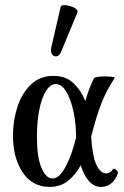

<svg xmlns="http://www.w3.org/2000/svg" viewBox="-20 -723 486 754"><path d="M175 11Q107 11 69 -46Q31 -103 31 -191Q31 -250 48.5 -303.5Q66 -357 101.5 -391Q137 -425 190 -425Q239 -425 269 -396Q299 -367 315 -326Q322 -351 330 -372Q338 -393 348 -415Q350 -419 363.5 -421Q377 -423 393.5 -423Q410 -423 421.5 -421Q433 -419 430 -416Q413 -391 398 -361.5Q383 -332 368.5 -290.5Q354 -249 338 -187V-185Q343 -108 359 -75Q375 -42 397 -42Q414 -42 423 -58Q427 -64 436 -56Q445 -48 443 -42Q423 11 376 11Q350 11 330 -11Q310 -33 297 -74Q278 -38 248 -13.5Q218 11 175 11ZM125 -186Q125 -105 143 -63.5Q161 -22 186 -22Q213 -22 237.5 -68Q262 -114 279 -183Q278 -196 278 -210Q276 -256 265.5 -298Q255 -340 238 -366.5Q221 -393 199 -393Q178 -393 161 -366.5Q144 -340 134.5 -293Q125 -246 125 -186ZM221 -522Q214 -504 203 -502Q192 -500 185 -509Q178 -518 181 -535L218 -695Q220 -703 231.5 -703Q243 -703 256.5 -699Q270 -695 278.5 -688Q287 -681 284 -674Z"/></svg>

Font: Junicode Two Beta Condensed Medium
Style: Regular
Weight: 500
Width: 3
Designer: Peter S. Baker
Foundry: Briery Creek Software
Version: Version 1.053; ttfautohint (v1.8.4)